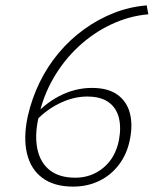

<svg xmlns="http://www.w3.org/2000/svg" viewBox="-20 -685 570 712"><path d="M321 -359Q381 -359 416 -333.5Q451 -308 462 -264Q473 -220 461 -164Q450 -112 420.5 -73.5Q391 -35 347.5 -14Q304 7 251 7Q181 7 137.5 -25Q94 -57 80 -116Q66 -175 83 -254Q98 -320 127 -379.5Q156 -439 198 -489Q240 -539 292 -576.5Q344 -614 402.5 -637Q461 -660 524 -665L530 -632Q460 -626 393.5 -595Q327 -564 271.5 -512.5Q216 -461 177.5 -394Q139 -327 123 -250Q108 -184 118.5 -133Q129 -82 164.5 -54Q200 -26 259 -26Q319 -26 363.5 -63Q408 -100 421 -165Q430 -213 420.5 -249.5Q411 -286 382 -306.5Q353 -327 303 -327Q251 -327 198 -300.5Q145 -274 105 -228L97 -244Q141 -298 199.5 -328.5Q258 -359 321 -359Z"/></svg>

Font: Ysabeau Office ExtraLight
Style: Italic
Weight: 250
Italic angle: -12°
Designer: Christian Thalmann (Catharsis Fonts)
Version: Version 2.001;gftools[0.9.30]; featfreeze: tnum,lnum,ss02